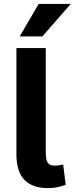

<svg xmlns="http://www.w3.org/2000/svg" viewBox="-20 -951 382 982"><path d="M223 11Q146 11 105 -31Q64 -73 64 -162V-705H214V-171Q214 -150 217.5 -135Q221 -120 230.5 -112Q240 -104 257 -104Q270 -104 282 -105.5Q294 -107 303 -110L316 -6Q292 3 271.5 7Q251 11 223 11ZM81 -765 178 -931H342L197 -765Z"/></svg>

Font: Nunito Sans 7pt Condensed ExtraBold
Style: Regular
Weight: 800
Width: 3
Designer: Vernon Adams
Foundry: Vernon Adams
Version: Version 3.101;gftools[0.9.27]